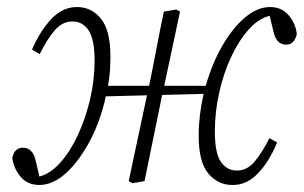

<svg xmlns="http://www.w3.org/2000/svg" viewBox="-20 -515 864 546"><path d="M640 11Q600 11 572.5 -21.5Q545 -54 545 -129Q545 -187 559 -248L441 -245L435 -215Q424 -161 413 -107.5Q402 -54 391 0L357 6L346 0L398 -244L281 -241Q266 -172 236 -115Q206 -58 168.5 -23.5Q131 11 92 11Q58 11 38.5 -12.5Q19 -36 15 -66Q21 -95 45 -95Q74 -95 82 -56L92 -13Q123 -21 151 -52Q179 -83 201 -130Q223 -177 236 -232Q249 -287 249 -342Q249 -403 232 -428.5Q215 -454 186 -454Q157 -454 135 -428Q113 -402 93 -361L71 -374Q94 -427 126 -461Q158 -495 199 -495Q240 -495 267 -462Q294 -429 294 -354Q294 -333 292.5 -312Q291 -291 287 -271H404Q415 -324 425 -377Q435 -430 446 -482L481 -488L492 -482L447 -271H565Q583 -334 612 -384.5Q641 -435 676.5 -465Q712 -495 748 -495Q781 -495 801 -471.5Q821 -448 824 -418Q817 -388 794 -388Q765 -388 757 -428L747 -470L749 -471H747V-470H746H747Q716 -463 688 -432Q660 -401 638 -354.5Q616 -308 603.5 -252.5Q591 -197 591 -141Q591 -80 608 -55Q625 -30 654 -30Q683 -30 704.5 -56Q726 -82 746 -122L768 -110Q746 -56 713.5 -22Q681 12 640 11Z"/></svg>

Font: Source Serif 4 SmText Light
Style: Italic
Weight: 300
Italic angle: -12°
Designer: Frank Grießhammer
Foundry: Adobe
Version: Version 4.005;hotconv 1.1.0;makeotfexe 2.6.0